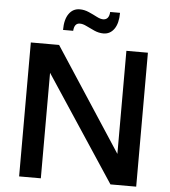

<svg xmlns="http://www.w3.org/2000/svg" viewBox="-61 -986 922 1041"><g transform="rotate(5 400.5 -465.5)"><path d="M250 -812Q250 -869.1 272 -900.1Q293.9 -931.2 331.1 -931.2Q356.4 -931.2 381.3 -920.2Q406.2 -909.2 426.8 -898.4Q447.3 -887.7 462.9 -888.2Q493.7 -889.6 496.1 -931.2H549.8Q549.8 -874 527.8 -843Q505.9 -812 469.2 -812Q444.3 -812 419.9 -822.8Q395.5 -833.5 374.8 -844Q354 -854.5 337.9 -854Q308.1 -854 305.2 -812ZM82 0V-729H235.8L602.1 -168V-729H719.2V0H579.1L200.2 -574.2V0Z"/></g></svg>

Font: BDO Grotesk Medium
Style: Regular
Weight: 500
Designer: Deni Anggara
Foundry: Lokal Container
Version: Version 2.000